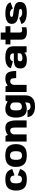

<svg xmlns="http://www.w3.org/2000/svg" viewBox="2176 -2944 1004 5396"><g transform="rotate(-90 2678.0 -246.0)"><path d="M336 6Q494 6 553.5 -57Q613 -120 624 -184L446.5 -249Q442.5 -187 413 -158.5Q383.5 -130 336 -130Q289 -130 256.2 -162Q223.5 -194 223.5 -294.5Q223.5 -398.5 256.2 -429.8Q289 -461 336 -461Q383.5 -461 413 -433.2Q442.5 -405.5 446.5 -340.5L624 -403Q613 -470.5 553.5 -534.2Q494 -598 336 -598Q156 -598 88 -518.8Q20 -439.5 20 -294.5Q20 -151.5 88 -72.8Q156 6 336 6Z M1005 5Q1182 5 1253.8 -75.8Q1325.5 -156.5 1325.5 -299.5Q1325.5 -441.5 1253.8 -520.5Q1182 -599.5 1005 -599.5Q828.5 -599.5 756.5 -520.5Q684.5 -441.5 684.5 -299.5Q684.5 -156.5 756.5 -75.8Q828.5 5 1005 5ZM1005 -129.5Q952 -129.5 918 -161Q884 -192.5 884 -298.5Q884 -403.5 918 -434.5Q952 -465.5 1005 -465.5Q1058 -465.5 1092 -434.5Q1126 -403.5 1126 -298.5Q1126 -192.5 1092 -161Q1058 -129.5 1005 -129.5Z M1399 0H1598.5V-499.5L1553 -593H1399ZM1792.5 0H1992V-305.5Q1992 -434.5 1947.2 -516Q1902.5 -597.5 1783 -597.5Q1654 -597.5 1574.5 -515.8Q1495 -434 1495 -353L1592 -312Q1592 -379.5 1625.5 -420.2Q1659 -461 1706.5 -461Q1750.5 -461 1771.5 -430Q1792.5 -399 1792.5 -302Z M2379 236Q2478.5 236 2542.2 212Q2606 188 2651 128Q2696 68 2696 -39V-593H2550L2495.5 -478V-18Q2495.5 68.5 2465 89.2Q2434.5 110 2385.5 110Q2356.5 110 2333.2 101.5Q2310 93 2296 73.2Q2282 53.5 2279.5 25H2084.5Q2096.5 141 2181.5 188.5Q2266.5 236 2379 236ZM2310 4Q2421 4 2502.8 -45Q2584.5 -94 2584.5 -158L2495.5 -240.5Q2495.5 -192.5 2460.5 -162.2Q2425.5 -132 2378.5 -132Q2327 -132 2299.8 -163.5Q2272.5 -195 2272.5 -297Q2272.5 -398 2299.8 -429.5Q2327 -461 2378.5 -461Q2425.5 -461 2460.5 -430.8Q2495.5 -400.5 2495.5 -353L2584 -430.5Q2584 -494 2501.2 -545.8Q2418.5 -597.5 2308 -597.5Q2181 -597.5 2126 -515.5Q2071 -433.5 2071 -298Q2071 -162 2127 -79Q2183 4 2310 4Z M3181.5 -293H3381Q3381 -448.5 3338 -523.2Q3295 -598 3170 -598Q3056 -598 2984.8 -539Q2913.5 -480 2913.5 -392.5L2989.5 -349.5Q2989.5 -393 3018 -427.2Q3046.5 -461.5 3093.5 -461.5Q3134.5 -461.5 3158 -431Q3181.5 -400.5 3181.5 -293ZM2791 0H2990.5V-496L2945 -593H2791Z M3696.5 7Q3734.5 7 3767.2 1Q3800 -5 3826 -15Q3852 -25 3869 -38Q3886 -51 3892.5 -64.5L3910 0H4076V-366Q4076 -454.5 4038.5 -505Q4001 -555.5 3931.8 -577Q3862.5 -598.5 3766.5 -598.5Q3706 -598.5 3654 -589.8Q3602 -581 3561.8 -562Q3521.5 -543 3495 -512.8Q3468.5 -482.5 3459.5 -440L3654.5 -385Q3661 -415 3677.5 -432.8Q3694 -450.5 3717 -458Q3740 -465.5 3767 -465.5Q3797 -465.5 3821.8 -457.8Q3846.5 -450 3861 -430.8Q3875.5 -411.5 3875.5 -376.5V-359H3691.5Q3656 -359 3621.5 -354.8Q3587 -350.5 3556.2 -339.5Q3525.5 -328.5 3502.2 -308.5Q3479 -288.5 3465.5 -256.5Q3452 -224.5 3452 -179Q3452 -131 3465.8 -97.8Q3479.5 -64.5 3503.2 -44Q3527 -23.5 3558.2 -12.2Q3589.5 -1 3625 3Q3660.5 7 3696.5 7ZM3742 -117.5Q3726 -117.5 3710.2 -120Q3694.5 -122.5 3682 -129.5Q3669.5 -136.5 3662 -149.8Q3654.5 -163 3654.5 -184.5Q3654.5 -206 3660.8 -219Q3667 -232 3678.5 -238.8Q3690 -245.5 3705.5 -247.8Q3721 -250 3738.5 -250H3880L3875 -174Q3872 -160.5 3858.5 -150Q3845 -139.5 3825.5 -132.2Q3806 -125 3784.2 -121.2Q3762.5 -117.5 3742 -117.5Z M4467.5 8Q4541.5 8 4609 -7V-138Q4573 -125 4536 -125Q4501 -125 4481.5 -138.5Q4462 -152 4462 -197V-456H4638V-593H4462V-728.5H4262V-593H4129V-456H4262V-154Q4262 -63 4322.2 -27.5Q4382.5 8 4467.5 8Z M5023 5Q5165 5 5243 -38.2Q5321 -81.5 5321 -188Q5321 -279 5251.5 -315.5Q5182 -352 5078 -364Q5000.5 -374.5 4951 -382Q4901.5 -389.5 4901.5 -420.5Q4901.5 -444 4924.2 -456.8Q4947 -469.5 4995 -469.5Q5047 -469.5 5085.5 -446.5Q5124 -423.5 5136 -387.5L5311 -451Q5286 -532 5204.2 -564.8Q5122.5 -597.5 4997.5 -597.5Q4868.5 -597.5 4786.8 -555.5Q4705 -513.5 4705 -420Q4705 -327.5 4768.8 -285.2Q4832.5 -243 4939 -230Q5020.5 -219 5072.2 -211.8Q5124 -204.5 5124 -173Q5124 -149 5097.5 -136.5Q5071 -124 5026 -124Q4966.5 -124 4927 -146.5Q4887.5 -169 4875 -208L4700.5 -143.5Q4728 -62.5 4814.5 -28.8Q4901 5 5023 5Z"/></g></svg>

Font: Anybody UltraCondensed Thin ExtraBold
Style: Regular
Weight: 800
Version: Version 1.111